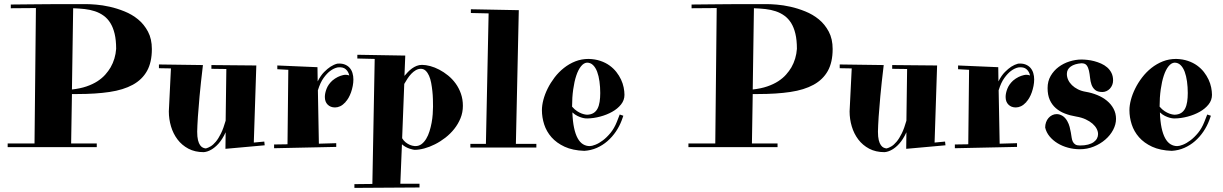

<svg xmlns="http://www.w3.org/2000/svg" viewBox="-20 -704 5917 929"><path d="M17.1 -9.8H147L153.8 -665Q127 -665 96.9 -664.6Q66.9 -664.1 32.2 -664.1V-682.1Q87.9 -682.6 133.3 -683.1Q178.7 -683.6 215.1 -683.8Q251.5 -684.1 279.1 -684.1Q306.6 -684.1 327.1 -684.1H397.9Q415 -684.1 445.3 -681.6Q475.6 -679.2 510.7 -671.4Q545.9 -663.6 582.3 -648.9Q618.7 -634.3 647.9 -610.4Q677.2 -586.4 696 -551Q714.8 -515.6 714.8 -466.8Q714.8 -402.8 691.4 -360.8Q668 -318.8 622.6 -293.9Q577.1 -269 510 -259Q442.9 -249 355 -249H328.1L324.2 -9.8H448.2V7.8H17.1ZM542 -467.8Q542 -509.8 534.7 -540.5Q527.3 -571.3 513.9 -592.8Q500.5 -614.3 481.7 -627.9Q462.9 -641.6 439.7 -649.4Q416.5 -657.2 389.6 -660.2Q362.8 -663.1 334 -664.1L328.1 -271Q368.2 -275.4 398.7 -285.9Q429.2 -296.4 451.7 -311Q474.1 -325.7 489.5 -343Q504.9 -360.4 515.1 -377.9Q538.6 -418.9 542 -467.8Z M1220.2 -387.2 1208 -14.2 1258.8 -19 1260.7 -1 1070.8 16.1 1071.8 -64Q1063.5 -45.9 1054.7 -32.2Q1045.9 -18.6 1036.9 -8.5Q1027.8 1.5 1019 8.5Q1010.3 15.6 1002.4 20Q983.9 30.8 965.8 32.2Q923.3 32.2 891.6 15.4Q859.9 -1.5 838.9 -29.3Q817.9 -57.1 807.4 -92.5Q796.9 -127.9 796.9 -165L807.1 -373L749 -374V-392.1L961.9 -389.2Q951.2 -299.8 945.6 -238.5Q939.9 -177.2 937.5 -139.2Q934.6 -94.2 934.1 -66.9Q934.1 -41.5 938 -25.9Q941.9 -10.3 948.2 -1.5Q954.6 7.3 961.9 10.5Q969.2 13.7 976.1 14.2Q986.3 11.7 998.8 4.4Q1011.2 -2.9 1024.2 -18.3Q1037.1 -33.7 1049.3 -58.6Q1061.5 -83.5 1071.8 -120.1L1075.2 -370.1L1002.9 -371.1V-389.2Z M1517.1 -310.1Q1531.7 -338.9 1548.3 -355.5Q1564.9 -372.1 1579.1 -381.3Q1595.2 -391.6 1611.8 -396Q1632.3 -397.9 1647.2 -392.3Q1662.1 -386.7 1671.6 -376Q1681.2 -365.2 1685.5 -350.6Q1689.9 -335.9 1689.9 -319.8Q1689.9 -304.2 1686.8 -288.1Q1683.6 -272 1678.5 -257.3Q1673.3 -242.7 1666.3 -230.5Q1659.2 -218.3 1651.9 -210.9H1652.8Q1638.7 -195.8 1626 -189.9Q1613.3 -184.1 1601.1 -184.1Q1579.1 -184.1 1565.4 -197.8Q1551.8 -211.4 1551.8 -234.9Q1551.8 -252.9 1560.1 -274.4Q1568.4 -295.9 1587.9 -314Q1600.6 -324.7 1614.3 -331.5Q1626 -337.4 1640.6 -340.8Q1655.3 -344.2 1669.9 -338.9Q1666 -357.4 1652.8 -369.1Q1639.6 -380.9 1613.8 -377.9Q1595.2 -374 1577.6 -360.8Q1562.5 -349.6 1546.1 -327.4Q1529.8 -305.2 1518.1 -267.1L1522.9 -8.8L1606.9 -11.2V6.8L1306.2 13.2V-4.9L1371.1 -5.9L1375 -366.2L1321.8 -369.1V-387.2L1516.1 -378.9Z M1694.8 187 1781.7 186 1793 -418.9 1709 -420.9V-439L1940.9 -435.1L1937 -336.9Q1944.3 -345.7 1953.4 -355.2Q1962.4 -364.7 1973.1 -372.6Q1983.9 -380.4 1996.1 -385.3Q2008.3 -390.1 2022 -390.1Q2040 -390.1 2061.8 -384.3Q2083.5 -378.4 2105.5 -366.9Q2127.4 -355.5 2148.2 -338.6Q2168.9 -321.8 2184.8 -299.8Q2200.7 -277.8 2210.2 -250.7Q2219.7 -223.6 2219.7 -191.9Q2219.7 -160.2 2208.3 -132.1Q2196.8 -104 2178 -80.3Q2159.2 -56.6 2135 -37.8Q2110.8 -19 2084.7 -5.9Q2058.6 7.3 2033 14.2Q2007.3 21 1985.8 21Q1982.9 20.5 1976.3 19.3Q1969.7 18.1 1961.2 15.1Q1952.6 12.2 1943.1 7.1Q1933.6 2 1924.8 -5.9L1917 185.1H2009.8V203.1L1694.8 205.1ZM1989.7 2.9Q2006.8 2.9 2019.8 -6.8Q2032.7 -16.6 2042.2 -32.5Q2051.8 -48.3 2058.1 -68.6Q2064.5 -88.9 2068.4 -110.1Q2072.3 -131.3 2073.7 -151.6Q2075.2 -171.9 2075.2 -188Q2075.2 -203.6 2074.7 -223.4Q2074.2 -243.2 2072 -263.4Q2069.8 -283.7 2066.2 -303.2Q2062.5 -322.8 2055.9 -337.6Q2049.3 -352.5 2039.6 -361.8Q2029.8 -371.1 2016.1 -371.1Q2003.4 -371.1 1991.7 -364.3Q1980 -357.4 1970 -346.9Q1960 -336.4 1951.4 -323.2Q1942.9 -310.1 1936 -297.9L1925.8 -35.2Q1933.1 -22.9 1942.4 -15.6Q1951.7 -8.3 1960.2 -4.4Q1968.8 -0.5 1975.8 1Q1982.9 2.4 1986.8 2.9Z M2255.9 -7.8H2331.1L2344.2 -639.2L2258.3 -641.1V-659.2L2490.2 -654.8L2476.1 -7.8H2575.2V9.8H2255.9Z M3001.5 -245.1Q3001.5 -219.2 2984.9 -198.5Q2968.3 -177.7 2942.1 -163.1Q2916 -148.4 2884 -139.9Q2852.1 -131.3 2821.3 -130.9Q2819.3 -130.9 2812.5 -131.3Q2805.7 -131.8 2795.9 -134.5Q2786.1 -137.2 2773.9 -143.1Q2761.7 -148.9 2749.5 -160.2Q2751 -116.7 2757.6 -85.7Q2764.2 -54.7 2775.1 -34.9Q2786.1 -15.1 2801 -6.1Q2815.9 2.9 2833.5 2.9Q2843.8 2.9 2861.1 -3.9Q2878.4 -10.7 2897.2 -24.9Q2916 -39.1 2934.1 -61Q2952.1 -83 2964.4 -113.8L2978.5 -149.9L2996.1 -144L2988.3 -122.1Q2977.5 -93.3 2960 -67.4Q2942.4 -41.5 2919.2 -21.2Q2896 -1 2867.7 11.5Q2839.4 23.9 2807.1 25.9Q2751 23.9 2711.9 5.9Q2672.9 -12.2 2648.4 -40Q2624 -67.9 2613 -102.1Q2602.1 -136.2 2602.1 -170.9Q2602.1 -193.8 2609.1 -220.9Q2616.2 -248 2629.9 -275.6Q2643.6 -303.2 2663.3 -329.1Q2683.1 -355 2708.3 -375Q2733.4 -395 2763.4 -407Q2793.5 -418.9 2828.1 -418.9Q2859.9 -418 2885 -409.4Q2910.2 -400.9 2929.4 -387Q2948.7 -373 2962.4 -355.5Q2976.1 -337.9 2984.9 -319.1Q2993.7 -300.3 2997.6 -281Q3001.5 -261.7 3001.5 -245.1ZM2820.3 -400.9Q2804.7 -399.9 2791.3 -383.3Q2777.8 -366.7 2768.3 -338.1Q2758.8 -309.6 2753.4 -271Q2748 -232.4 2748 -188Q2760.3 -173.8 2772.5 -166Q2784.7 -158.2 2794.9 -154.5Q2805.2 -150.9 2812 -149.9Q2818.8 -148.9 2820.3 -148.9Q2839.4 -149.4 2851.8 -157.2Q2864.3 -165 2871.3 -178.7Q2878.4 -192.4 2881.3 -211.4Q2884.3 -230.5 2884.3 -253.9Q2884.3 -283.2 2880.6 -309.8Q2877 -336.4 2869.4 -356.7Q2861.8 -377 2849.6 -388.9Q2837.4 -400.9 2820.3 -400.9Z M3311 -9.8H3440.9L3447.8 -665Q3420.9 -665 3390.9 -664.6Q3360.8 -664.1 3326.2 -664.1V-682.1Q3381.8 -682.6 3427.2 -683.1Q3472.7 -683.6 3509 -683.8Q3545.4 -684.1 3573 -684.1Q3600.6 -684.1 3621.1 -684.1H3691.9Q3709 -684.1 3739.3 -681.6Q3769.5 -679.2 3804.7 -671.4Q3839.8 -663.6 3876.2 -648.9Q3912.6 -634.3 3941.9 -610.4Q3971.2 -586.4 3990 -551Q4008.8 -515.6 4008.8 -466.8Q4008.8 -402.8 3985.4 -360.8Q3961.9 -318.8 3916.5 -293.9Q3871.1 -269 3804 -259Q3736.8 -249 3648.9 -249H3622.1L3618.2 -9.8H3742.2V7.8H3311ZM3835.9 -467.8Q3835.9 -509.8 3828.6 -540.5Q3821.3 -571.3 3807.9 -592.8Q3794.4 -614.3 3775.6 -627.9Q3756.8 -641.6 3733.6 -649.4Q3710.4 -657.2 3683.6 -660.2Q3656.7 -663.1 3627.9 -664.1L3622.1 -271Q3662.1 -275.4 3692.6 -285.9Q3723.1 -296.4 3745.6 -311Q3768.1 -325.7 3783.4 -343Q3798.8 -360.4 3809.1 -377.9Q3832.5 -418.9 3835.9 -467.8Z M4514.2 -387.2 4502 -14.2 4552.7 -19 4554.7 -1 4364.7 16.1 4365.7 -64Q4357.4 -45.9 4348.6 -32.2Q4339.8 -18.6 4330.8 -8.5Q4321.8 1.5 4313 8.5Q4304.2 15.6 4296.4 20Q4277.8 30.8 4259.8 32.2Q4217.3 32.2 4185.5 15.4Q4153.8 -1.5 4132.8 -29.3Q4111.8 -57.1 4101.3 -92.5Q4090.8 -127.9 4090.8 -165L4101.1 -373L4043 -374V-392.1L4255.9 -389.2Q4245.1 -299.8 4239.5 -238.5Q4233.9 -177.2 4231.4 -139.2Q4228.5 -94.2 4228 -66.9Q4228 -41.5 4231.9 -25.9Q4235.8 -10.3 4242.2 -1.5Q4248.5 7.3 4255.9 10.5Q4263.2 13.7 4270 14.2Q4280.3 11.7 4292.7 4.4Q4305.2 -2.9 4318.1 -18.3Q4331.1 -33.7 4343.3 -58.6Q4355.5 -83.5 4365.7 -120.1L4369.1 -370.1L4296.9 -371.1V-389.2Z M4811 -310.1Q4825.7 -338.9 4842.3 -355.5Q4858.9 -372.1 4873 -381.3Q4889.2 -391.6 4905.8 -396Q4926.3 -397.9 4941.2 -392.3Q4956.1 -386.7 4965.6 -376Q4975.1 -365.2 4979.5 -350.6Q4983.9 -335.9 4983.9 -319.8Q4983.9 -304.2 4980.7 -288.1Q4977.5 -272 4972.4 -257.3Q4967.3 -242.7 4960.2 -230.5Q4953.1 -218.3 4945.8 -210.9H4946.8Q4932.6 -195.8 4919.9 -189.9Q4907.2 -184.1 4895 -184.1Q4873 -184.1 4859.4 -197.8Q4845.7 -211.4 4845.7 -234.9Q4845.7 -252.9 4854 -274.4Q4862.3 -295.9 4881.8 -314Q4894.5 -324.7 4908.2 -331.5Q4919.9 -337.4 4934.6 -340.8Q4949.2 -344.2 4963.9 -338.9Q4960 -357.4 4946.8 -369.1Q4933.6 -380.9 4907.7 -377.9Q4889.2 -374 4871.6 -360.8Q4856.4 -349.6 4840.1 -327.4Q4823.7 -305.2 4812 -267.1L4816.9 -8.8L4900.9 -11.2V6.8L4600.1 13.2V-4.9L4665 -5.9L4668.9 -366.2L4615.7 -369.1V-387.2L4810.1 -378.9Z M5205.1 18.1Q5175.3 18.1 5147.5 10.5Q5119.6 2.9 5096.9 -11Q5074.2 -24.9 5058.3 -44.2Q5042.5 -63.5 5037.1 -86.9Q5037.1 -100.6 5041.3 -112.3Q5045.4 -124 5053 -132.8Q5060.5 -141.6 5070.8 -146.7Q5081.1 -151.9 5092.8 -151.9Q5106.9 -151.9 5120.6 -143.6Q5134.3 -135.3 5144 -118.2Q5151.9 -104 5155.5 -89.8Q5159.2 -75.7 5161.4 -62.5Q5163.6 -49.3 5165.3 -37.8Q5167 -26.4 5171.1 -18.1Q5175.3 -9.8 5183.1 -4.9Q5190.9 0 5205.1 0Q5228 0 5244.6 -4.4Q5261.2 -8.8 5272 -16.6Q5282.7 -24.4 5287.8 -34.2Q5293 -43.9 5293 -55.2Q5293 -67.9 5286.1 -81.1Q5279.3 -94.2 5266.1 -105.7Q5252.9 -117.2 5233.2 -126.5Q5213.4 -135.7 5187 -140.1Q5157.2 -145 5132.1 -154.8Q5106.9 -164.6 5088.4 -180.9Q5069.8 -197.3 5059.3 -220.9Q5048.8 -244.6 5048.8 -277.8Q5048.8 -311 5063.7 -336.7Q5078.6 -362.3 5102.1 -379.9Q5125.5 -397.5 5154.8 -406.7Q5184.1 -416 5212.9 -416Q5225.1 -416 5241.2 -414.3Q5257.3 -412.6 5274.2 -408.2Q5291 -403.8 5307.6 -396.5Q5324.2 -389.2 5337.2 -377.9Q5350.1 -366.7 5357.9 -351.1Q5365.7 -335.4 5365.7 -314.9Q5365.7 -303.2 5361.6 -293Q5357.4 -282.7 5350.3 -275.1Q5343.3 -267.6 5333.7 -263.2Q5324.2 -258.8 5314 -258.8Q5290.5 -258.8 5278.6 -269Q5266.6 -279.3 5261.2 -294.9Q5255.9 -310.5 5254.2 -328.4Q5252.4 -346.2 5249 -361.8Q5245.6 -377.4 5238 -387.7Q5230.5 -397.9 5212.9 -397.9Q5179.7 -395.5 5160.9 -382.1Q5142.1 -368.7 5142.1 -346.2Q5142.1 -331.5 5148.4 -317.6Q5154.8 -303.7 5166.7 -292Q5178.7 -280.3 5195.8 -271.7Q5212.9 -263.2 5233.9 -259.8Q5262.7 -254.9 5289.1 -244.1Q5315.4 -233.4 5335.7 -216.8Q5356 -200.2 5367.9 -178Q5379.9 -155.8 5379.9 -128.9Q5379.9 -102.1 5366 -75.7Q5352.1 -49.3 5328.1 -28.6Q5304.2 -7.8 5272.5 5.1Q5240.7 18.1 5205.1 18.1Z M5844.2 -245.1Q5844.2 -219.2 5827.6 -198.5Q5811 -177.7 5784.9 -163.1Q5758.8 -148.4 5726.8 -139.9Q5694.8 -131.3 5664.1 -130.9Q5662.1 -130.9 5655.3 -131.3Q5648.4 -131.8 5638.7 -134.5Q5628.9 -137.2 5616.7 -143.1Q5604.5 -148.9 5592.3 -160.2Q5593.8 -116.7 5600.3 -85.7Q5606.9 -54.7 5617.9 -34.9Q5628.9 -15.1 5643.8 -6.1Q5658.7 2.9 5676.3 2.9Q5686.5 2.9 5703.9 -3.9Q5721.2 -10.7 5740 -24.9Q5758.8 -39.1 5776.9 -61Q5794.9 -83 5807.1 -113.8L5821.3 -149.9L5838.9 -144L5831.1 -122.1Q5820.3 -93.3 5802.7 -67.4Q5785.2 -41.5 5762 -21.2Q5738.8 -1 5710.4 11.5Q5682.1 23.9 5649.9 25.9Q5593.8 23.9 5554.7 5.9Q5515.6 -12.2 5491.2 -40Q5466.8 -67.9 5455.8 -102.1Q5444.8 -136.2 5444.8 -170.9Q5444.8 -193.8 5451.9 -220.9Q5459 -248 5472.7 -275.6Q5486.3 -303.2 5506.1 -329.1Q5525.9 -355 5551 -375Q5576.2 -395 5606.2 -407Q5636.2 -418.9 5670.9 -418.9Q5702.6 -418 5727.8 -409.4Q5752.9 -400.9 5772.2 -387Q5791.5 -373 5805.2 -355.5Q5818.8 -337.9 5827.6 -319.1Q5836.4 -300.3 5840.3 -281Q5844.2 -261.7 5844.2 -245.1ZM5663.1 -400.9Q5647.5 -399.9 5634 -383.3Q5620.6 -366.7 5611.1 -338.1Q5601.6 -309.6 5596.2 -271Q5590.8 -232.4 5590.8 -188Q5603 -173.8 5615.2 -166Q5627.4 -158.2 5637.7 -154.5Q5647.9 -150.9 5654.8 -149.9Q5661.6 -148.9 5663.1 -148.9Q5682.1 -149.4 5694.6 -157.2Q5707 -165 5714.1 -178.7Q5721.2 -192.4 5724.1 -211.4Q5727.1 -230.5 5727.1 -253.9Q5727.1 -283.2 5723.4 -309.8Q5719.7 -336.4 5712.2 -356.7Q5704.6 -377 5692.4 -388.9Q5680.2 -400.9 5663.1 -400.9Z"/></svg>

Font: Purple Purse
Style: Regular
Weight: 400
Designer: Astigmatic (AOETI)
Foundry: Astigmatic (AOETI)
Version: Version 1.000